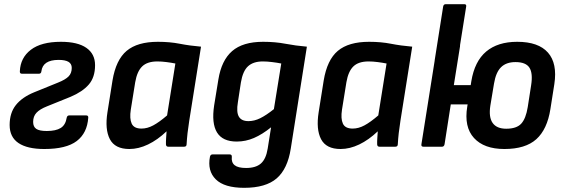

<svg xmlns="http://www.w3.org/2000/svg" viewBox="-20 -703 2706 920"><path d="M192.1 11Q111.2 11 68.7 -17.5Q26.2 -46.1 26.2 -104.1Q26.2 -161.8 55.9 -199.4Q85.7 -237.1 143.7 -260.8L258 -307.2Q293.2 -321.2 308.5 -336.7Q323.8 -352.1 323.8 -377.7Q323.8 -397.3 308.2 -406.7Q292.5 -416 261 -416Q184.8 -416 178.3 -361.1Q176.9 -349.7 166.7 -349.7H84.8Q74.4 -349.7 75.1 -361.5Q77.8 -426.2 127.7 -464.4Q177.6 -502.7 272 -502.7Q352.4 -502.7 393.9 -473.6Q435.5 -444.6 435.5 -390.8Q435.5 -332.6 405.4 -297.9Q375.3 -263.3 318.3 -239.2L205 -193.4Q170.5 -179.8 154.7 -162.6Q138.8 -145.5 138.8 -118.9Q138.8 -95.6 153.8 -85.5Q168.7 -75.3 204.2 -75.3Q247.5 -75.3 270.8 -89.7Q294.1 -104 299.7 -139.2Q302.1 -150 311.8 -150H393.1Q403.5 -150 402.9 -139.2Q397.9 -65.4 347.7 -27.2Q297.6 11 192.1 11Z M599.9 11Q531 11 506.4 -36.2Q481.9 -83.3 494.9 -165.3L519 -317Q535.3 -416.1 586.9 -459.4Q638.6 -502.7 736.6 -502.7Q793.8 -502.7 841.5 -493.3Q889.1 -484 943.2 -479.4L886.8 -124.6Q881.8 -92.9 878.6 -65Q875.5 -37.1 874.1 -11.1Q873.7 0 862 0H786.3Q775.9 0 775.2 -11.1Q774.8 -25.4 776 -41.6Q777.1 -57.9 778.1 -73.8Q734.9 -32.6 689.4 -10.8Q643.9 11 599.9 11ZM658 -86.9Q686 -86.9 714.5 -102.3Q743.1 -117.7 780.6 -149.9L820.3 -398.7Q800.3 -402.7 777.5 -405.6Q754.7 -408.6 734.1 -408.6Q685.9 -408.6 661.4 -384.9Q636.8 -361.2 627.9 -309.2L606.7 -177.5Q600.1 -134.5 611 -110.7Q621.9 -86.9 658 -86.9Z M1240.8 -502.7Q1299.2 -502.7 1347.8 -493.3Q1396.5 -484 1450.5 -479.4L1373.3 8.8Q1358.2 106.2 1305.9 151.6Q1253.6 197 1149.8 197Q1055.1 197 1014 156.4Q972.9 115.8 986.1 47.7Q988.8 36.9 998.2 36.9H1080.6Q1091.4 36.9 1090.8 48.3Q1087.8 75.2 1104.3 88.6Q1120.7 101.9 1159.2 101.9Q1205.9 101.9 1230.3 80.3Q1254.8 58.7 1262.7 8.9L1278.9 -93Q1236.8 -59.1 1197 -41.9Q1157.2 -24.7 1114.3 -24.7Q1046.6 -24.7 1019.8 -68.4Q993.1 -112.1 1006.1 -197.9L1026.3 -321.6Q1041.1 -413.6 1092.2 -458.1Q1143.3 -502.7 1240.8 -502.7ZM1170.5 -122.6Q1198.7 -122.6 1227.2 -136.7Q1255.8 -150.8 1292.4 -180.1L1327.7 -398.7Q1307.7 -402.7 1283.6 -405.6Q1259.5 -408.6 1239.3 -408.6Q1193.9 -408.6 1168.7 -385.7Q1143.5 -362.8 1134.3 -307.9L1119.8 -212.6Q1111.9 -166 1124.4 -144.3Q1136.9 -122.6 1170.5 -122.6Z M1611.9 11Q1543 11 1518.4 -36.2Q1493.9 -83.3 1506.9 -165.3L1531 -317Q1547.3 -416.1 1598.9 -459.4Q1650.6 -502.7 1748.6 -502.7Q1805.8 -502.7 1853.5 -493.3Q1901.1 -484 1955.2 -479.4L1898.8 -124.6Q1893.8 -92.9 1890.6 -65Q1887.5 -37.1 1886.1 -11.1Q1885.7 0 1874 0H1798.3Q1787.9 0 1787.2 -11.1Q1786.8 -25.4 1788 -41.6Q1789.1 -57.9 1790.1 -73.8Q1746.9 -32.6 1701.4 -10.8Q1655.9 11 1611.9 11ZM1670 -86.9Q1698 -86.9 1726.5 -102.3Q1755.1 -117.7 1792.6 -149.9L1832.3 -398.7Q1812.3 -402.7 1789.5 -405.6Q1766.7 -408.6 1746.1 -408.6Q1697.9 -408.6 1673.4 -384.9Q1648.8 -361.2 1639.9 -309.2L1618.7 -177.5Q1612.1 -134.5 1623 -110.7Q1633.9 -86.9 1670 -86.9Z M2062.7 -413.5 2103.5 -671.9Q2105.5 -683 2116.1 -683H2204.4Q2215.8 -683 2213.8 -671.9L2173.3 -417ZM2397 11Q2299.4 11 2251.2 -41.8Q2202.9 -94.7 2218.9 -191.8L2238.5 -314.1Q2254.2 -409.3 2309.6 -456Q2365 -502.7 2458.4 -502.7Q2560.1 -502.7 2605.7 -450.9Q2651.3 -399.2 2636.2 -300.1L2617.3 -180.2Q2602.2 -83.3 2550 -36.1Q2497.8 11 2397 11ZM2008.7 0Q1997.3 0 1999.3 -11.8L2073.6 -480.5Q2075.6 -491.7 2085.8 -491.7H2175.1Q2186.5 -491.7 2184.2 -480.5L2154.6 -295.1H2280.7L2265.7 -202.8H2140L2110.2 -11.8Q2107.8 0 2098 0ZM2405.5 -86.2Q2455.2 -86.2 2477.5 -110.4Q2499.8 -134.6 2508.7 -189.7L2524.9 -293.8Q2534.1 -351.8 2516.9 -378.6Q2499.7 -405.5 2449.9 -405.5Q2406 -405.5 2381 -381.1Q2356 -356.7 2347.1 -302.2L2329.6 -196.9Q2321 -141.5 2340.6 -113.8Q2360.2 -86.2 2405.5 -86.2Z"/></svg>

Font: Sofia Sans Semi Condensed
Style: Italic
Weight: 400
Italic angle: -9°
Designer: Botio Nikoltchev, Ani Petrova
Foundry: lettersoup
Version: Version 4.101